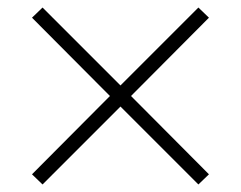

<svg xmlns="http://www.w3.org/2000/svg" viewBox="-20 -539 640 510"><path d="M93 -49 65 -76 272 -284 65 -492 93 -519 300 -312 507 -519 535 -492 328 -284 535 -76 507 -49 300 -256Z"/></svg>

Font: Mulish ExtraLight ExtraLight
Style: Regular
Weight: 250
Version: Version 3.603